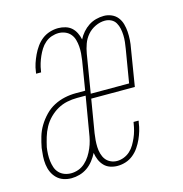

<svg xmlns="http://www.w3.org/2000/svg" viewBox="-87 -618 673 706"><g transform="rotate(-15 250.0 -265.0)"><path d="M101 8Q85 8 70.5 3Q56 -2 45.5 -12.5Q35 -23 29 -36.5Q23 -50 21 -65.5Q19 -81 20 -97Q21 -113 23 -128Q27 -149 33 -169.5Q39 -190 50.5 -209Q62 -228 78 -244.5Q94 -261 113.5 -271Q133 -281 154 -285.5Q175 -290 196 -290H232L250 -400Q252 -413 253 -426.5Q254 -440 253 -453Q252 -466 248.5 -478.5Q245 -491 237 -500.5Q229 -510 217 -515Q205 -520 192 -520Q179 -520 165.5 -515.5Q152 -511 141 -501.5Q130 -492 122.5 -480Q115 -468 109.5 -455.5Q104 -443 100 -430Q96 -417 94 -403Q94 -402 93.5 -400.5Q93 -399 93 -397H74Q74 -399 74.5 -400.5Q75 -402 75 -404Q77 -420 82 -435Q87 -450 94 -465Q101 -480 111 -494Q121 -508 134 -518Q147 -528 163 -533Q179 -538 195 -538Q209 -538 222.5 -534Q236 -530 245.5 -521.5Q255 -513 261 -501Q267 -489 270 -475Q277 -489 287.5 -501Q298 -513 311 -521.5Q324 -530 339 -534Q354 -538 369 -538Q384 -538 398 -532Q412 -526 421 -514.5Q430 -503 434 -488.5Q438 -474 439 -459Q440 -444 439 -428Q438 -412 435 -397L412 -256H246L225 -130Q223 -117 222 -104Q221 -91 221.5 -78Q222 -65 225.5 -52.5Q229 -40 236 -30.5Q243 -21 254.5 -15.5Q266 -10 279 -10Q292 -10 305 -15Q318 -20 328.5 -29.5Q339 -39 346 -51Q353 -63 358.5 -75.5Q364 -88 367.5 -101Q371 -114 373 -127Q373 -128 373.5 -129.5Q374 -131 374 -133H393Q393 -131 393 -129.5Q393 -128 392 -126Q390 -110 385.5 -95Q381 -80 374.5 -65.5Q368 -51 358.5 -37Q349 -23 336 -12.5Q323 -2 307.5 3Q292 8 276 8Q262 8 248.5 3.5Q235 -1 225.5 -11Q216 -21 210.5 -34Q205 -47 203 -61Q196 -47 185.5 -33.5Q175 -20 161.5 -10.5Q148 -1 132 3.5Q116 8 101 8ZM249 -274H395L416 -400Q418 -412 419.5 -425Q421 -438 420.5 -451Q420 -464 417.5 -476Q415 -488 409 -498.5Q403 -509 392 -514.5Q381 -520 368 -520Q350 -520 332 -511.5Q314 -503 301.5 -488.5Q289 -474 282.5 -456Q276 -438 273 -420ZM104 -10Q118 -10 132 -15Q146 -20 157.5 -30.5Q169 -41 177 -53.5Q185 -66 191 -80Q197 -94 200.5 -108Q204 -122 206 -136L229 -272H196Q177 -272 158 -268Q139 -264 122 -254.5Q105 -245 90.5 -230.5Q76 -216 66.5 -198.5Q57 -181 51.5 -162.5Q46 -144 42 -126Q40 -113 39.5 -99.5Q39 -86 40.5 -73.5Q42 -61 46 -49Q50 -37 58.5 -28Q67 -19 79 -14.5Q91 -10 104 -10Z"/></g></svg>

Font: Iosevka Slab Thin Oblique
Style: Regular
Weight: 100
Italic angle: -9°
Monospace: yes
Designer: Belleve Invis
Foundry: Belleve Invis
Version: Version 11.1.0; ttfautohint (v1.8.3)